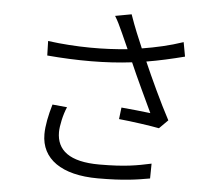

<svg xmlns="http://www.w3.org/2000/svg" viewBox="-56 -854 1111 952"><g transform="rotate(5 500.0 -377.5)"><path d="M209 -310C193 -256 182 -203 182 -160C182 -38 283 35 465 35C596 35 660 24 723 13L724 -61C654 -46 595 -34 466 -34C317 -34 253 -87 253 -177C253 -207 265 -265 282 -303ZM830 -675C762 -652 694 -637 626 -626C604 -678 585 -721 561 -790L480 -775C496 -749 504 -731 521 -694L556 -616C441 -604 304 -603 160 -622L162 -550C312 -537 455 -537 584 -553C614 -483 666 -374 696 -310C662 -314 590 -322 551 -325L544 -267C607 -261 705 -247 745 -239L788 -282C743 -366 688 -485 654 -563C715 -573 781 -588 843 -604Z"/></g></svg>

Font: Genne Gothic Normal
Style: Regular
Weight: 350
Designer: Ryoko NISHIZUKA (kana & ideographs); Paul D. Hunt (Latin, Greek & Cyrillic); Wenlong ZHANG (bopomofo); Sandoll Communica
Foundry: Adobe Systems Incorporated
Version: Version 1.004;PS 1.004;hotconv 16.6.51;makeotf.lib2.5.65220